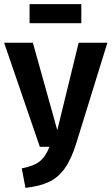

<svg xmlns="http://www.w3.org/2000/svg" viewBox="-32 -900 543 935"><path d="M339 -201Q315 -124 283 -79.5Q251 -35 206 -14Q161 7 92 15L74 -80Q131 -91 160 -113Q189 -135 209 -185H162L-12 -692H128L247 -266L351 -692H491ZM364 -787H112V-880H364Z"/></svg>

Font: Fira Sans Extra Condensed SemiBold
Style: Regular
Weight: 600
Width: 1
Designer: Carrois Corporate & Edenspiekermann AG
Foundry: Carrois Corporate GbR & Edenspiekermann AG
Version: Version 4.203